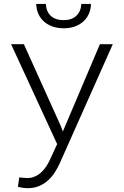

<svg xmlns="http://www.w3.org/2000/svg" viewBox="-20 -756 640 989"><path d="M293 -107.4 303.7 -78.6 494.6 -528.3H561L288.1 84.5Q277.3 108.4 262.7 131.3Q248 154.3 228 172.6Q208 190.9 181.9 202.1Q155.8 213.4 122.1 213.4Q110.4 213.4 96.2 211.2Q82 209 72.3 206.5L79.1 157.7Q87.4 158.7 99.9 159.9Q112.3 161.1 120.6 161.1Q143.1 161.1 161.6 152.3Q180.2 143.6 194.6 129.6Q209 115.7 220 98.4Q231 81.1 238.3 64.5L274.4 -13.7L37.1 -528.3H103ZM448.7 -735.8Q447.8 -707 437.3 -683.8Q426.8 -660.6 408.2 -644.3Q389.6 -627.9 364.3 -619.1Q338.9 -610.4 308.1 -610.4Q277.3 -610.4 251.7 -619.1Q226.1 -627.9 207.3 -644.3Q188.5 -660.6 178 -683.8Q167.5 -707 166.5 -735.8H216.3Q217.8 -696.8 241.5 -674.6Q265.1 -652.3 308.1 -652.3Q349.6 -652.3 373.3 -674.8Q397 -697.3 398.9 -735.8Z"/></svg>

Font: Roboto Mono Light
Style: Regular
Weight: 300
Designer: Google
Version: Version 2.000985; 2015; ttfautohint (v1.3)